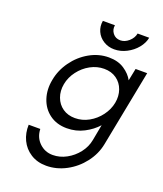

<svg xmlns="http://www.w3.org/2000/svg" viewBox="-158 -736 927 1090"><g transform="rotate(20 305.5 -191.5)"><path d="M79 65H149Q151 116 184.5 148Q218 180 265 180Q308 180 347.5 158.5Q387 137 415 101Q443 65 451 22L469 -74Q438 -39 391 -14.5Q344 10 288 10Q227 10 184 -21.5Q141 -53 123.5 -106Q106 -159 118 -220Q129 -281 167 -334Q205 -387 260.5 -418.5Q316 -450 377 -450Q433 -450 471 -424.5Q509 -399 526 -366L541 -440H611L521 22Q509 84 468.5 136.5Q428 189 370.5 219.5Q313 250 251 250Q197 250 157 224.5Q117 199 97 157Q77 115 79 65ZM498 -220Q506 -262 493 -299Q480 -336 449 -358Q418 -380 374 -380Q331 -380 291.5 -358.5Q252 -337 224 -300Q196 -263 188 -220Q180 -177 193.5 -140Q207 -103 238 -81.5Q269 -60 312 -60Q356 -60 395.5 -82Q435 -104 462.5 -141Q490 -178 498 -220ZM388 -503Q352 -503 323 -521Q294 -539 280.5 -569Q267 -599 273 -633H346Q341 -606 357.5 -584.5Q374 -563 403 -563Q430 -563 454 -584Q478 -605 483 -633H553Q547 -600 522.5 -570Q498 -540 462 -521.5Q426 -503 388 -503Z"/></g></svg>

Font: Teachers[wght] Italic
Style: Regular
Weight: 400
Designer: Alfredo Marco Pradil & Chank Diesel
Version: Version 1.000;Glyphs 3.1.2 (3151)